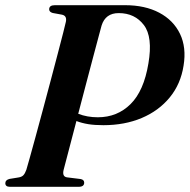

<svg xmlns="http://www.w3.org/2000/svg" viewBox="-24 -720 731 740"><path d="M683.5 -467Q672.5 -396 630.2 -344.5Q588 -293 522.2 -265.2Q456.5 -237.5 374.5 -237.5Q340.5 -237.5 316 -241.5Q291.5 -245.5 270.5 -253.5Q252.5 -185 238.8 -132.5Q225 -80 221.5 -66.5Q214.5 -39.5 234 -36.5L286.5 -30Q300.5 -27.5 300.5 -16Q300.5 0 279 0H14.5Q-3.5 0 -3.5 -14Q-3.5 -26.5 13 -30.5L47 -36Q60 -38 66.2 -44.8Q72.5 -51.5 77.5 -65.5Q80.5 -75.5 90 -109.2Q99.5 -143 112.8 -191.8Q126 -240.5 141.2 -296.8Q156.5 -353 171.2 -409.2Q186 -465.5 198.8 -513.8Q211.5 -562 219.8 -594.8Q228 -627.5 230 -636.5Q234.5 -659.5 214.5 -663.5L179 -670Q165.5 -674 165.5 -684Q165.5 -700 187.5 -700H458Q535 -700 589.8 -671Q644.5 -642 669.8 -589.5Q695 -537 683.5 -467ZM367.5 -621.5Q365.5 -614.5 356.8 -581.8Q348 -549 335 -500Q322 -451 307 -394Q292 -337 277.5 -281.5Q312 -268 353 -268Q428 -268 479.2 -318.8Q530.5 -369.5 548 -475.5Q565.5 -577.5 530.5 -623.5Q495.5 -669.5 433.5 -669.5Q382.5 -669.5 367.5 -621.5Z"/></svg>

Font: Fraunces 72pt S000 SemiBold
Style: Italic
Weight: 600
Italic angle: -16°
Version: Version 1.000; ttfautohint (v1.8.3)